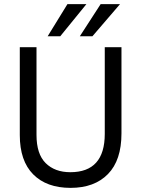

<svg xmlns="http://www.w3.org/2000/svg" viewBox="-20 -903 685 931"><path d="M272 -727H211L307 -883H399ZM428 -727H367L468 -883H562ZM569 -256Q569 -126 503.5 -59Q438 8 322 8Q206 8 141 -57.5Q76 -123 76 -248V-674H157V-249Q157 -156 201.5 -112Q246 -68 321 -68Q488 -68 488 -254V-674H569Z"/></svg>

Font: Hind Colombo
Style: Regular
Weight: 400
Designer: Jyotish Sonowal, Aditi Pimprikar
Foundry: Indian Type Foundry
Version: Version 1.000;PS 1.0;hotconv 1.0.86;makeotf.lib2.5.63406; tt